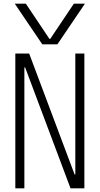

<svg xmlns="http://www.w3.org/2000/svg" viewBox="-20 -1020 540 1040"><path d="M60 -1000H120L248 -809H252L380 -1000H440L291 -780H209ZM63 0V-730H138L384 -75H388V-730H437V0H362L116 -655H112V0Z"/></svg>

Font: M PLUS Code Latin Light
Style: Regular
Weight: 300
Designer: Coji Morishita
Foundry: UNDERFOREST DESIGN
Version: Version 1.002; ttfautohint (v1.8.3)